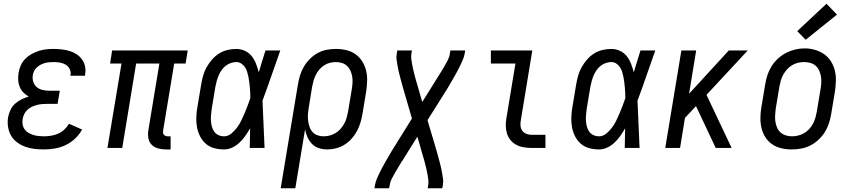

<svg xmlns="http://www.w3.org/2000/svg" viewBox="-20 -789 4540 1024"><path d="M215 8Q189 8 163.5 5Q138 2 114.5 -6.5Q91 -15 71 -30Q51 -45 39 -65.5Q27 -86 23 -112Q19 -138 23 -163Q27 -183 35.5 -202Q44 -221 60 -235.5Q76 -250 94.5 -259Q113 -268 133 -274Q117 -283 104.5 -296Q92 -309 85 -326Q78 -343 77 -362Q76 -381 79 -400Q82 -420 90.5 -439.5Q99 -459 114 -474.5Q129 -490 148 -500.5Q167 -511 187 -517.5Q207 -524 227 -526Q247 -528 267 -528Q289 -528 310 -525.5Q331 -523 351 -517Q371 -511 388 -500Q405 -489 417 -472.5Q429 -456 433.5 -435.5Q438 -415 434 -393Q434 -391 433.5 -389Q433 -387 433 -385H355Q355 -386 355.5 -387Q356 -388 356 -390Q359 -406 351.5 -421Q344 -436 330.5 -444Q317 -452 300.5 -455Q284 -458 267 -458Q255 -458 243.5 -457Q232 -456 220.5 -453Q209 -450 198 -444.5Q187 -439 177.5 -430.5Q168 -422 162.5 -411Q157 -400 155 -389Q152 -370 157.5 -352.5Q163 -335 176.5 -324Q190 -313 208 -309Q226 -305 244 -305H299L287 -235H233Q219 -235 205.5 -234Q192 -233 178 -229.5Q164 -226 151 -220Q138 -214 127 -204Q116 -194 109.5 -181Q103 -168 101 -155Q98 -140 100.5 -125.5Q103 -111 111 -99.5Q119 -88 131 -81Q143 -74 157 -69.5Q171 -65 185.5 -63.5Q200 -62 215 -62Q233 -62 252 -65Q271 -68 289.5 -76Q308 -84 323 -98Q338 -112 348 -129L418 -98Q403 -71 380 -49.5Q357 -28 329.5 -15Q302 -2 272.5 3Q243 8 215 8Z M864 8Q843 8 823 2.5Q803 -3 789 -17Q775 -31 771.5 -51.5Q768 -72 771 -93L830 -450H706L632 0H553L628 -450H567L578 -520H981L970 -450H909L850 -93Q849 -87 849.5 -81Q850 -75 854 -70.5Q858 -66 863.5 -64Q869 -62 875 -62H890V8Z M1175 8Q1148 8 1122 1Q1096 -6 1077 -23Q1058 -40 1046.5 -63Q1035 -86 1030.5 -111.5Q1026 -137 1027 -164.5Q1028 -192 1033 -219L1053 -339Q1057 -363 1063.5 -386Q1070 -409 1082 -430.5Q1094 -452 1111 -471.5Q1128 -491 1149 -504Q1170 -517 1193.5 -522.5Q1217 -528 1241 -528Q1265 -528 1287 -517.5Q1309 -507 1323 -489Q1337 -471 1345.5 -449Q1354 -427 1360 -404L1361 -406Q1369 -434 1378 -462.5Q1387 -491 1396 -520H1475Q1451 -453 1428 -386Q1405 -319 1380 -252Q1383 -189 1385.5 -126Q1388 -63 1391 0H1312Q1313 -26 1313 -52.5Q1313 -79 1314 -105Q1302 -84 1288.5 -64.5Q1275 -45 1257.5 -28.5Q1240 -12 1218.5 -2Q1197 8 1175 8ZM1175 -62Q1196 -62 1213.5 -76.5Q1231 -91 1244 -108.5Q1257 -126 1266.5 -145.5Q1276 -165 1284.5 -185Q1293 -205 1300.5 -225Q1308 -245 1315 -265Q1315 -279 1314.5 -293.5Q1314 -308 1312.5 -322Q1311 -336 1309.5 -350.5Q1308 -365 1305 -379Q1302 -393 1298 -406Q1294 -419 1286.5 -430.5Q1279 -442 1267 -450Q1255 -458 1241 -458Q1226 -458 1211 -453Q1196 -448 1183.5 -438Q1171 -428 1161.5 -414.5Q1152 -401 1146 -386.5Q1140 -372 1136 -357.5Q1132 -343 1129 -328L1109 -208Q1107 -192 1105.5 -176Q1104 -160 1105 -144.5Q1106 -129 1110 -114Q1114 -99 1122.5 -87Q1131 -75 1145 -68.5Q1159 -62 1175 -62Z M1477 215 1569 -339Q1573 -364 1580.5 -388Q1588 -412 1601 -434Q1614 -456 1633 -475Q1652 -494 1675 -506.5Q1698 -519 1723 -523.5Q1748 -528 1772 -528Q1800 -528 1827.5 -521.5Q1855 -515 1876.5 -499.5Q1898 -484 1912 -461.5Q1926 -439 1932.5 -412.5Q1939 -386 1938 -357.5Q1937 -329 1933 -301L1913 -181Q1909 -157 1902 -134Q1895 -111 1883.5 -89.5Q1872 -68 1855 -49Q1838 -30 1817 -17Q1796 -4 1772 2Q1748 8 1725 8Q1702 8 1680.5 1Q1659 -6 1644 -21.5Q1629 -37 1620 -57Q1611 -77 1607 -99L1555 215ZM1705 -62Q1721 -62 1737.5 -66Q1754 -70 1769 -79Q1784 -88 1795.5 -101Q1807 -114 1815.5 -129Q1824 -144 1828.5 -160Q1833 -176 1836 -192L1856 -312Q1859 -329 1860 -346.5Q1861 -364 1858.5 -380Q1856 -396 1849.5 -411Q1843 -426 1831.5 -437Q1820 -448 1804 -453Q1788 -458 1771 -458Q1755 -458 1739 -454Q1723 -450 1708.5 -440.5Q1694 -431 1683 -418Q1672 -405 1664.5 -390Q1657 -375 1652.5 -359.5Q1648 -344 1645 -328L1627 -217Q1624 -200 1622.5 -182Q1621 -164 1623 -147.5Q1625 -131 1630 -115Q1635 -99 1645.5 -86.5Q1656 -74 1672 -68Q1688 -62 1705 -62Z M1977 215 1980 197Q1983 181 1989.5 165.5Q1996 150 2003.5 134.5Q2011 119 2019 104Q2027 89 2035.5 74.5Q2044 60 2052.5 45Q2061 30 2070 15L2177 -157L2127 -329Q2123 -343 2119.5 -357Q2116 -371 2112 -385Q2108 -399 2105 -413.5Q2102 -428 2099.5 -442.5Q2097 -457 2095 -471.5Q2093 -486 2096 -502L2099 -520H2177L2174 -502Q2172 -488 2173.5 -475Q2175 -462 2177.5 -449Q2180 -436 2182.5 -423.5Q2185 -411 2188.5 -398.5Q2192 -386 2195 -373.5Q2198 -361 2202 -349L2232 -245L2302 -357Q2303 -360 2304.5 -362Q2306 -364 2308 -366Q2308 -366 2308 -366Q2308 -366 2308 -366Q2309 -369 2310.5 -371Q2312 -373 2313 -375Q2323 -391 2332.5 -406Q2342 -421 2351 -437Q2360 -453 2368.5 -469Q2377 -485 2379 -502L2382 -520H2461L2458 -502Q2455 -486 2448.5 -470.5Q2442 -455 2434.5 -439.5Q2427 -424 2419 -409Q2411 -394 2402.5 -379.5Q2394 -365 2385.5 -350Q2377 -335 2368 -320L2260 -148L2311 24Q2315 38 2318.5 52Q2322 66 2326 80Q2330 94 2333 108.5Q2336 123 2338.5 137.5Q2341 152 2343 166.5Q2345 181 2342 197L2339 215H2261L2264 197Q2266 183 2264.5 170Q2263 157 2260.5 144Q2258 131 2255.5 118.5Q2253 106 2249.5 93.5Q2246 81 2243 68.5Q2240 56 2236 44L2206 -60L2136 52Q2135 55 2133.5 57Q2132 59 2130 61Q2130 61 2130 61Q2130 61 2130 61Q2129 64 2127.5 66Q2126 68 2125 70H2124Q2115 86 2105.5 101Q2096 116 2087 132Q2078 148 2069.5 164Q2061 180 2059 197L2055 215Z M2815 0Q2794 0 2773 -3.5Q2752 -7 2734 -16.5Q2716 -26 2703 -41.5Q2690 -57 2684 -76.5Q2678 -96 2677.5 -117.5Q2677 -139 2681 -160L2729 -450H2598V-520H2819L2758 -149Q2755 -134 2756 -119Q2757 -104 2765 -92.5Q2773 -81 2786.5 -75.5Q2800 -70 2815 -70H2889V0Z M3175 8Q3148 8 3122 1Q3096 -6 3077 -23Q3058 -40 3046.5 -63Q3035 -86 3030.5 -111.5Q3026 -137 3027 -164.5Q3028 -192 3033 -219L3053 -339Q3057 -363 3063.5 -386Q3070 -409 3082 -430.5Q3094 -452 3111 -471.5Q3128 -491 3149 -504Q3170 -517 3193.5 -522.5Q3217 -528 3241 -528Q3265 -528 3287 -517.5Q3309 -507 3323 -489Q3337 -471 3345.5 -449Q3354 -427 3360 -404L3361 -406Q3369 -434 3378 -462.5Q3387 -491 3396 -520H3475Q3451 -453 3428 -386Q3405 -319 3380 -252Q3383 -189 3385.5 -126Q3388 -63 3391 0H3312Q3313 -26 3313 -52.5Q3313 -79 3314 -105Q3302 -84 3288.5 -64.5Q3275 -45 3257.5 -28.5Q3240 -12 3218.5 -2Q3197 8 3175 8ZM3175 -62Q3196 -62 3213.5 -76.5Q3231 -91 3244 -108.5Q3257 -126 3266.5 -145.5Q3276 -165 3284.5 -185Q3293 -205 3300.5 -225Q3308 -245 3315 -265Q3315 -279 3314.5 -293.5Q3314 -308 3312.5 -322Q3311 -336 3309.5 -350.5Q3308 -365 3305 -379Q3302 -393 3298 -406Q3294 -419 3286.5 -430.5Q3279 -442 3267 -450Q3255 -458 3241 -458Q3226 -458 3211 -453Q3196 -448 3183.5 -438Q3171 -428 3161.5 -414.5Q3152 -401 3146 -386.5Q3140 -372 3136 -357.5Q3132 -343 3129 -328L3109 -208Q3107 -192 3105.5 -176Q3104 -160 3105 -144.5Q3106 -129 3110 -114Q3114 -99 3122.5 -87Q3131 -75 3145 -68.5Q3159 -62 3175 -62Z M3528 0 3614 -520H3693L3655 -289L3867 -520H3968L3748 -283L3882 0H3797L3719 -166L3692 -223L3633 -160L3607 0Z M4202 8Q4174 8 4146.5 1.5Q4119 -5 4097.5 -20Q4076 -35 4061.5 -58Q4047 -81 4041 -107.5Q4035 -134 4035.5 -162.5Q4036 -191 4041 -219L4061 -339Q4065 -364 4073 -388.5Q4081 -413 4095 -435.5Q4109 -458 4129 -476.5Q4149 -495 4172.5 -507Q4196 -519 4221 -525Q4246 -531 4272 -531Q4300 -531 4327 -523Q4354 -515 4375.5 -500Q4397 -485 4411.5 -462Q4426 -439 4432.5 -412.5Q4439 -386 4438 -357.5Q4437 -329 4433 -301L4413 -181Q4409 -156 4401 -131.5Q4393 -107 4379 -84.5Q4365 -62 4345 -43.5Q4325 -25 4301.5 -13Q4278 -1 4252.5 3.5Q4227 8 4202 8ZM4204 -62Q4220 -62 4236.5 -66Q4253 -70 4268 -78.5Q4283 -87 4295 -100Q4307 -113 4315.5 -128.5Q4324 -144 4328.5 -160Q4333 -176 4336 -192L4356 -312Q4359 -329 4360 -346.5Q4361 -364 4358.5 -380.5Q4356 -397 4349 -412.5Q4342 -428 4330 -438.5Q4318 -449 4301.5 -453.5Q4285 -458 4268 -458Q4251 -458 4235 -454Q4219 -450 4204 -441Q4189 -432 4177.5 -419Q4166 -406 4157.5 -391Q4149 -376 4144.5 -360Q4140 -344 4137 -328L4117 -208Q4115 -191 4114 -173.5Q4113 -156 4115.5 -139.5Q4118 -123 4124.5 -108Q4131 -93 4143 -82.5Q4155 -72 4171 -67Q4187 -62 4204 -62ZM4277 -577 4232 -623 4388 -769 4444 -711Z"/></svg>

Font: Iosevka Gothic
Style: Italic
Weight: 400
Italic angle: -9°
Monospace: yes
Designer: Belleve Invis
Foundry: Belleve Invis
Version: Version 15.5.1; ttfautohint (v1.8.4)